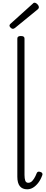

<svg xmlns="http://www.w3.org/2000/svg" viewBox="-20 -1381 343 1418"><path d="M181 17Q145 17 126.5 -6Q108 -29 108 -76V-1096Q108 -1106 114.5 -1110.5Q121 -1115 134 -1115Q148 -1115 154.5 -1110.5Q161 -1106 161 -1096V-89Q161 -63 166.5 -47Q172 -31 189 -31Q202 -31 211.5 -38.5Q221 -46 231.5 -62Q242 -78 252 -104Q256 -112 263 -113Q270 -114 279 -111Q289 -108 292 -101.5Q295 -95 293 -89Q281 -55 263 -31.5Q245 -8 224.5 4.5Q204 17 181 17ZM75 -1168Q67 -1168 58.5 -1176.5Q50 -1185 50 -1191Q50 -1195 51.5 -1198Q53 -1201 57 -1205L220 -1352Q224 -1356 227 -1358.5Q230 -1361 235 -1361Q242 -1361 249.5 -1355.5Q257 -1350 262 -1342.5Q267 -1335 267 -1328Q267 -1324 266 -1321Q265 -1318 260 -1313L90 -1174Q84 -1171 81.5 -1169.5Q79 -1168 75 -1168Z"/></svg>

Font: Playwrite FR Moderne ExtraLight
Style: Regular
Weight: 250
Version: Version 1.002